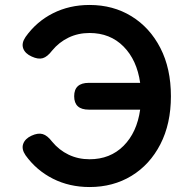

<svg xmlns="http://www.w3.org/2000/svg" viewBox="-20 -738 745 774"><path d="M341 16Q260 16 193.5 -17.5Q127 -51 83 -112Q66 -137 73.5 -158Q81 -179 107 -191Q133 -203 152 -197.5Q171 -192 190 -167Q218 -133 256.5 -114.5Q295 -96 341 -96Q424 -96 478 -150Q532 -204 545 -296H338Q279 -296 279 -350Q279 -404 338 -404H545Q532 -496 478 -550.5Q424 -605 341 -605Q295 -605 256.5 -586.5Q218 -568 190 -534Q171 -509 152.5 -503.5Q134 -498 108 -510Q81 -522 73.5 -543Q66 -564 83 -589Q127 -651 193.5 -684.5Q260 -718 341 -718Q436 -718 510 -672.5Q584 -627 626.5 -544.5Q669 -462 669 -350Q669 -239 626.5 -156.5Q584 -74 510 -29Q436 16 341 16Z"/></svg>

Font: Zen Maru Gothic
Style: Bold
Weight: 700
Designer: Yoshimichi Ohira
Foundry: Positype
Version: Version 1.001